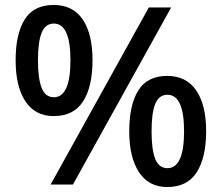

<svg xmlns="http://www.w3.org/2000/svg" viewBox="-20 -744 894 774"><path d="M196 -724Q274 -724 313.5 -665.5Q353 -607 353 -501Q353 -395 315 -335.5Q277 -276 196 -276Q122 -276 82.5 -335.5Q43 -395 43 -501Q43 -607 79.5 -665.5Q116 -724 196 -724ZM197 -649Q163 -649 148 -612Q133 -575 133 -501Q133 -427 148 -389.5Q163 -352 197 -352Q264 -352 264 -501Q264 -649 197 -649ZM670 -714 274 0H184L580 -714ZM654 -438Q731 -438 771 -379.5Q811 -321 811 -215Q811 -109 773 -49.5Q735 10 654 10Q580 10 540.5 -49.5Q501 -109 501 -215Q501 -321 537.5 -379.5Q574 -438 654 -438ZM655 -362Q621 -362 606 -325.5Q591 -289 591 -215Q591 -140 606 -103Q621 -66 655 -66Q722 -66 722 -215Q722 -362 655 -362Z"/></svg>

Font: Noto Sans NKo Unjoined Medium
Style: Regular
Weight: 500
Designer: Monotype Design Team
Foundry: Monotype Imaging Inc.
Version: Version 2.004